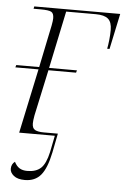

<svg xmlns="http://www.w3.org/2000/svg" viewBox="-53 -575 529 810"><g transform="rotate(5 211.5 -169.5)"><path d="M42 0 100 -273H2L5 -283H102L129 -414Q135 -441 139 -462Q143 -483 143 -493Q143 -514 132 -520Q121 -526 87 -526H57L59 -536H423L391 -385H381Q384 -399 386.5 -422Q389 -445 389 -465Q389 -498 373 -512Q357 -526 320 -526H195L144 -283H262L259 -273H142L100 -78Q96 -56 96 -44Q96 -23 108.5 -16.5Q121 -10 145 -10H205L189 71Q175 139 150.5 168Q126 197 83 197Q52 197 36 184Q20 171 20 155Q20 135 35 124Q44 142 57 150Q70 158 90 158Q127 158 147.5 139Q168 120 179 70L193 0Z"/></g></svg>

Font: Noto Serif Display ExtraLight
Style: Italic
Weight: 200
Italic angle: -12°
Designer: Monotype Design Team
Foundry: Monotype Imaging Inc.
Version: Version 2.009